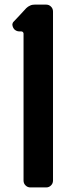

<svg xmlns="http://www.w3.org/2000/svg" viewBox="-20 -820 296 840"><path d="M83 -672.9V-351.6V-30.3C83 -21.5 85.9 -14.6 91.8 -8.8C97.7 -2.9 104.5 0 113.3 0H181.6C190.4 0 197.3 -2.9 203.1 -8.8C209 -14.6 211.9 -21.5 211.9 -30.3V-769.5C211.9 -778.3 209 -785.2 203.1 -791C197.3 -796.9 190.4 -799.8 181.6 -799.8H131.8C125 -799.8 118.2 -798.8 112.3 -795.9C105.5 -793 99.6 -789.1 94.7 -784.2C70.3 -757.8 51.8 -737.3 39.1 -724.6C37.1 -722.7 36.1 -720.7 35.2 -717.8C34.2 -715.8 34.2 -713.9 34.2 -711.9V-710.9C35.2 -703.1 38.1 -696.3 43.9 -690.4C49.8 -685.5 56.6 -682.6 64.5 -682.6H73.2C76.2 -682.6 78.1 -681.6 80.1 -679.7C82 -677.7 83 -675.8 83 -672.9Z"/></svg>

Font: Yellow Ladder Regular
Style: Regular
Weight: 400
Designer: Zima Creative
Version: Version 2.002